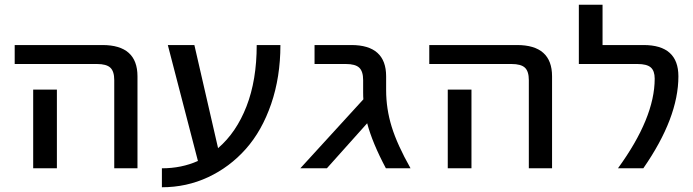

<svg xmlns="http://www.w3.org/2000/svg" viewBox="-20 -710 2924 810"><path d="M220 -332V-100V0H120V-100V-332ZM42 -440V-520H412Q560 -520 560 -388V0H462V-372Q462 -409 445.5 -424.5Q429 -440 389 -440Z M900 -85Q977 -151 1020 -261.5Q1063 -372 1063 -520H1163Q1163 -385 1124 -271.5Q1085 -158 1017 -81.5Q949 -5 858 37.5Q767 80 663 80V0Q746 0 815 -31L688 -520H800Z M1609 -330Q1609 -251 1632.5 -175Q1656 -99 1712 0H1608Q1551 -107 1529 -190L1359 0H1247L1513 -291Q1512 -301 1512 -320V-372Q1512 -409 1495.5 -424.5Q1479 -440 1439 -440H1307V-520H1462Q1609 -520 1609 -388Z M1969 -332V-100V0H1869V-100V-332ZM1791 -440V-520H2161Q2309 -520 2309 -388V0H2211V-372Q2211 -409 2194.5 -424.5Q2178 -440 2138 -440Z M2695 -520Q2842 -520 2842 -388Q2842 -213 2694 0H2587Q2742 -213 2742 -378Q2742 -411 2725.5 -425.5Q2709 -440 2669 -440H2422V-690H2522V-520Z"/></svg>

Font: M PLUS 1p Medium
Style: Regular
Weight: 500
Version: Version 1.062